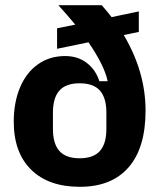

<svg xmlns="http://www.w3.org/2000/svg" viewBox="-20 -710 618 740"><path d="M33 -241Q33 -315 57 -372.5Q81 -430 126 -462Q171 -494 231 -494Q280 -494 314.5 -467.5Q349 -441 363 -397H395Q383 -456 321 -547L200 -522V-601L270 -615Q243 -648 205 -690H372Q400 -658 410 -644L515 -666V-587L457 -575Q541 -433 541 -284Q541 -140 475.5 -65Q410 10 288 10Q167 10 100 -56Q33 -122 33 -241ZM287 -100Q340 -100 365 -128Q390 -156 390 -213V-276Q390 -333 365 -361Q340 -389 287 -389Q234 -389 209 -361Q184 -333 184 -276V-213Q184 -156 209 -128Q234 -100 287 -100Z"/></svg>

Font: Mozilla Headline BETA
Style: Bold
Weight: 700
Designer: Studio DRAMA
Foundry: Studio DRAMA
Version: Version 0.100